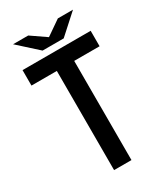

<svg xmlns="http://www.w3.org/2000/svg" viewBox="-220 -971 940 1088"><g transform="rotate(-30 250.0 -427.0)"><path d="M180.7 -764.2 53.7 -878.9H152.8L250 -812L346.7 -878.9H445.8L318.8 -764.2ZM26.9 -725.1H472.7V-624H306.6V24.9H192.9V-624H26.9Z"/></g></svg>

Font: BIZ UDGothic
Style: Bold
Weight: 700
Monospace: yes
Designer: TypeBank Co., Ltd.
Foundry: Morisawa Inc.
Version: Version 1.05